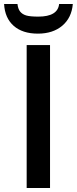

<svg xmlns="http://www.w3.org/2000/svg" viewBox="-39 -939 383 959"><path d="M210.9 0H94.2V-713.9H210.9ZM150.4 -771Q73.7 -771 29.5 -809.8Q-14.6 -848.6 -18.6 -918.9H48.3Q50.8 -895 61.5 -881.3Q72.3 -867.7 91.8 -861.8Q111.3 -856 152.3 -856Q249.5 -856 256.3 -918.9H324.7Q318.8 -850.1 272 -810.5Q225.1 -771 150.4 -771Z"/></svg>

Font: Open Sans
Style: SemiBold
Weight: 600
Foundry: Ascender Corporation
Version: Version 1.10